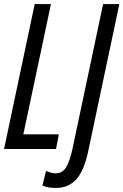

<svg xmlns="http://www.w3.org/2000/svg" viewBox="-20 -734 608 946"><path d="M0 0 151 -714H231L95 -72H270L256 0ZM256 192Q317 192 355.5 150Q394 108 414 14L568 -714H488L337 0Q325 56 307 88Q289 120 254 120Q233 120 207 108L189 180Q214 192 256 192Z"/></svg>

Font: Noto Sans UI Condensed
Style: Italic
Weight: 400
Width: 3
Italic angle: -12°
Designer: Monotype Design Team
Foundry: Monotype Imaging Inc.
Version: Version 1.901